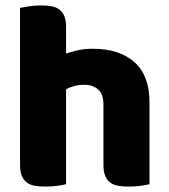

<svg xmlns="http://www.w3.org/2000/svg" viewBox="-20 -681 625 709"><path d="M532 -1Q522 2 500.5 5Q479 8 456 8Q434 8 416.5 5Q399 2 387 -7Q375 -16 368.5 -31.5Q362 -47 362 -72V-294Q362 -335 341.5 -351.5Q321 -368 291 -368Q271 -368 253 -363Q235 -358 224 -351V-1Q214 2 192.5 5Q171 8 148 8Q126 8 108.5 5Q91 2 79 -7Q67 -16 60.5 -31.5Q54 -47 54 -72V-652Q65 -654 86.5 -657.5Q108 -661 130 -661Q152 -661 169.5 -658Q187 -655 199 -646Q211 -637 217.5 -621.5Q224 -606 224 -581V-483Q237 -488 263.5 -494.5Q290 -501 322 -501Q421 -501 476.5 -451.5Q532 -402 532 -304Z"/></svg>

Font: Baloo Bhaina
Style: Regular
Weight: 400
Designer: Manish Minz, Shuchita Grover and Ek Type
Foundry: Ek Type
Version: Version 1.443;PS 1.000;hotconv 16.6.51;makeotf.lib2.5.65220;